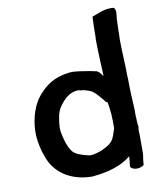

<svg xmlns="http://www.w3.org/2000/svg" viewBox="-84 -823 748 887"><g transform="rotate(-10 290.0 -379.5)"><path d="M54 -235C55 -218 58 -198 62 -182L68 -158C71 -150 73 -144 75 -138C100 -57 175 -4 278 -4C353 -11 416 -29 460 -66C460 -65 461 -64 461 -62C460 -52 458 -37 457 -26V-17L458 -16C471 1 506 -2 520 -16V-17C521 -24 521 -31 522 -39C523 -49 526 -60 526 -73V-160C525 -164 525 -169 525 -175V-180C527 -187 528 -197 525 -206V-211C524 -218 524 -226 524 -234C523 -240 523 -246 523 -253V-277C521 -320 518 -364 518 -406C518 -416 518 -425 517 -436C517 -493 512 -549 512 -606C513 -620 513 -634 513 -647C513 -667 515 -684 515 -703C516 -716 524 -747 508 -755H506C463 -758 434 -740 406 -731V-727C405 -705 404 -686 404 -663C404 -650 404 -636 403 -623C403 -565 407 -508 409 -452C403 -459 397 -471 384 -478V-479H383C361 -484 340 -488 317 -491L296 -494C289 -495 282 -495 275 -496H274C268 -496 259 -496 253 -495C182 -486 144 -458 107 -415C76 -377 58 -325 54 -263ZM168 -248V-256C168 -262 171 -287 172 -290V-291C175 -316 183 -338 196 -354C216 -381 241 -406 281 -408C288 -406 298 -404 307 -404C319 -401 332 -397 344 -391C350 -387 354 -383 361 -377C370 -366 383 -354 391 -343C394 -338 398 -332 406 -329C410 -311 412 -289 414 -271C414 -261 414 -254 415 -243V-211C415 -207 415 -204 414 -202C409 -191 406 -176 401 -166C390 -138 366 -128 338 -114C325 -109 312 -106 297 -103H291C289 -102 287 -102 284 -102C282 -102 279 -103 275 -104C246 -111 217 -119 203 -138C185 -163 176 -196 169 -234C169 -237 169 -243 168 -248Z"/></g></svg>

Font: Hussar Pisanka
Style: Sbd
Weight: 600
Designer: Robert Jablonski
Foundry: Cannot Into Space Fonts
Version: Version 1.070